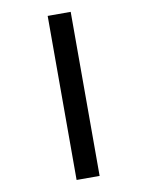

<svg xmlns="http://www.w3.org/2000/svg" viewBox="-97 -828 793 1035"><g transform="rotate(-10 300.0 -311.0)"><path d="M237 138V-760H363V138Z"/></g></svg>

Font: iA Writer Mono V
Style: Regular
Weight: 400
Designer: Mike Abbink, Paul van der Laan, Pieter van Rosmalen
Foundry: Bold Monday
Version: Version 2.000